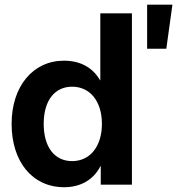

<svg xmlns="http://www.w3.org/2000/svg" viewBox="-20 -784 753 815"><path d="M252.4 10.7C319.8 10.7 376 -19 406.7 -79.1H407.7V0H540V-727.5H405.8V-443.4H404.8C372.1 -499.5 318.4 -526.4 251.5 -526.4C119.6 -526.4 29.3 -417 29.3 -258.3C29.3 -97.2 117.7 10.7 252.4 10.7ZM286.1 -100.1C213.4 -100.1 165.5 -157.2 165.5 -258.3C165.5 -358.9 213.4 -416 286.1 -416C362.3 -416 412.6 -354 412.6 -258.3C412.6 -162.6 362.3 -100.1 286.1 -100.1ZM604.5 -577.1H686L711.9 -764.2H604.5Z"/></svg>

Font: Raveo Display Display SemiBold
Style: Regular
Weight: 600
Designer: Jakub Foglar, Rasmus Andersson (Inter)
Foundry: Jakubfoglar.com
Version: Version 1.100;Glyphs 3.2.3 (3260)